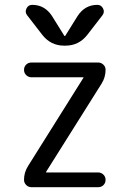

<svg xmlns="http://www.w3.org/2000/svg" viewBox="-20 -780 540 800"><path d="M96.7 -87.9 327.1 -455.1Q327.1 -456.1 327.6 -456.1Q328.1 -456.1 328.1 -457Q328.1 -458 327.1 -458H111.3Q98.6 -458 89.4 -466.8Q80.1 -475.6 80.1 -488.8Q80.1 -502 88.9 -510.7Q97.7 -519.5 111.3 -519.5H388.7Q401.4 -519.5 410.6 -510.7Q419.9 -502 419.9 -489.3Q419.9 -458 403.3 -431.6L172.9 -65.4Q172.9 -64.5 172.4 -64.5Q171.9 -64.5 171.9 -63Q171.9 -61.5 172.9 -61.5H388.7Q401.4 -61.5 410.6 -52.7Q419.9 -43.9 419.9 -30.8Q419.9 -17.6 411.1 -8.8Q402.3 0 388.7 0H111.3Q98.6 0 89.4 -8.8Q80.1 -17.6 80.1 -31.2Q80.1 -61.5 96.7 -87.9ZM156.2 -634.8 92.8 -716.8Q83 -729.5 90.3 -744.6Q97.7 -759.8 114.3 -759.8Q166 -759.8 196.3 -713.9L248 -630.9Q248 -629.9 250 -629.9Q252 -629.9 252 -630.9L303.7 -713.9Q334 -759.8 385.7 -759.8Q401.4 -759.8 409.2 -745.1Q417 -730.5 407.2 -716.8L343.8 -634.8Q308.6 -589.8 252.9 -589.8H247.1Q191.4 -589.8 156.2 -634.8Z"/></svg>

Font: Rounded Mgen+ 1mn regular
Style: Regular
Weight: 400
Designer: [Source Han Sans]
Ryoko NISHIZUKA  (kana & ideographs); Paul D. Hunt (Latin, Greek & Cyrillic); Wenlong ZHANG  (bopomofo
Version: Version 1.059.20150602